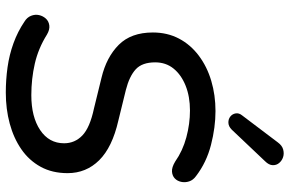

<svg xmlns="http://www.w3.org/2000/svg" viewBox="-188 -801 998 662"><g transform="rotate(90 311.0 -470.0)"><path d="M299 9Q255 9 212 3Q169 -3 129 -17.5Q89 -32 55 -55Q40 -64 34.5 -78Q29 -92 32 -105.5Q35 -119 44 -129Q53 -139 67.5 -141Q82 -143 99 -133Q147 -103 199.5 -91Q252 -79 308 -79Q383 -79 428.5 -109.5Q474 -140 474 -192Q474 -229 447 -255Q420 -281 354 -295L248 -321Q177 -338 134.5 -380.5Q92 -423 92 -498Q92 -548 113 -588Q134 -628 172 -656.5Q210 -685 259 -699.5Q308 -714 363 -714Q419 -714 479.5 -698.5Q540 -683 587 -647Q601 -637 605.5 -623Q610 -609 607 -595.5Q604 -582 595 -573.5Q586 -565 571.5 -564Q557 -563 537 -575Q500 -601 453.5 -613.5Q407 -626 361 -626Q313 -626 275.5 -611Q238 -596 216.5 -569.5Q195 -543 195 -506Q195 -461 219 -439Q243 -417 290 -405L396 -379Q488 -358 532.5 -313Q577 -268 577 -204Q577 -151 555 -111Q533 -71 494.5 -44.5Q456 -18 406 -4.5Q356 9 299 9ZM427 -770Q416 -759 403.5 -758.5Q391 -758 382 -765Q373 -772 371 -783.5Q369 -795 378 -806L471 -929Q482 -944 496 -947.5Q510 -951 522 -947Q534 -943 542 -933.5Q550 -924 549.5 -911Q549 -898 536 -885Z"/></g></svg>

Font: Nunito ExtraLight SemiBold
Style: Italic
Weight: 600
Italic angle: -9°
Version: Version 3.602